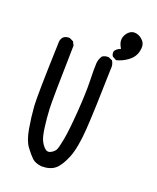

<svg xmlns="http://www.w3.org/2000/svg" viewBox="-147 -895 793 970"><g transform="rotate(20 250.0 -410.0)"><path d="M195 -12Q160 -16 143 -32.5Q126 -49 104 -78.5Q82 -108 71.5 -168.5Q61 -229 57 -285.5Q53 -342 63 -633Q64 -648 74 -660Q88 -672 109 -670L129 -660L139 -641Q132 -350 134.5 -299.5Q137 -249 143.5 -201Q150 -153 160.5 -132.5Q171 -112 185 -100Q199 -88 215.5 -97Q232 -106 239 -118Q246 -130 255.5 -181.5Q265 -233 272.5 -335.5Q280 -438 278 -502.5Q276 -567 278 -597Q280 -619 292 -637Q306 -648 327 -646L347 -637Q360 -617 356 -591Q351 -366 344 -264.5Q337 -163 315 -109Q293 -55 267 -33.5Q241 -12 195 -12ZM366 -645 345 -656Q337 -666 339 -682Q345 -697 370 -707Q353 -734 355.5 -755.5Q358 -777 375 -794Q392 -811 415 -807Q438 -803 455 -783.5Q472 -764 464 -729.5Q456 -695 426.5 -673.5Q397 -652 366 -645Z"/></g></svg>

Font: Kosefont JP
Style: Regular
Weight: 400
Designer: Nozomi Seto 瀬戸のぞみ
Version: Version 3.00;June 19, 2020